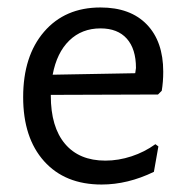

<svg xmlns="http://www.w3.org/2000/svg" viewBox="-20 -486 501 514"><path d="M116 -232V-230Q116 -146 154 -101Q192 -56 262 -56Q297 -56 332 -67.5Q367 -79 396 -100L404 -94L392 -26Q322 8 252 8Q154 8 98 -54.5Q42 -117 42 -226Q42 -336 98 -401Q154 -466 249 -466Q329 -466 373 -420.5Q417 -375 417 -294Q417 -267 413 -243L403 -233ZM121 -286 342 -290 344 -304Q344 -355 319.5 -382.5Q295 -410 249 -410Q199 -410 165.5 -377.5Q132 -345 121 -286Z"/></svg>

Font: Alegreya Sans
Style: Regular
Weight: 400
Designer: Juan Pablo del Peral
Foundry: Huerta Tipografica
Version: Version 2.008; ttfautohint (v1.6)